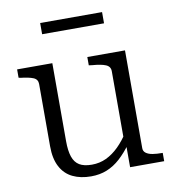

<svg xmlns="http://www.w3.org/2000/svg" viewBox="-80 -762 765 843"><g transform="rotate(-10 303.0 -341.0)"><path d="M177 -509V-161Q177 -119 186 -92Q195 -65 215.5 -52.5Q236 -40 271 -40Q306 -40 335.5 -54Q365 -68 391.5 -94Q418 -120 442 -158L444 -103Q417 -66 389.5 -41Q362 -16 330 -3Q298 10 259 10Q212 10 177 -7Q142 -24 123 -60Q104 -96 104 -151V-429Q104 -450 84.5 -458Q65 -466 28 -470L20 -472V-509ZM501 -509V-73Q501 -59 512 -51Q523 -43 541 -40Q559 -37 583 -37H586V0H434V-108L428 -116V-429Q428 -450 408 -458.5Q388 -467 348 -470L333 -472V-509ZM155 -692H431V-642H155Z"/></g></svg>

Font: Roboto Serif 36pt Light
Style: Regular
Weight: 300
Designer: Greg Gazdowicz
Foundry: Commercial Type
Version: Version 1.008